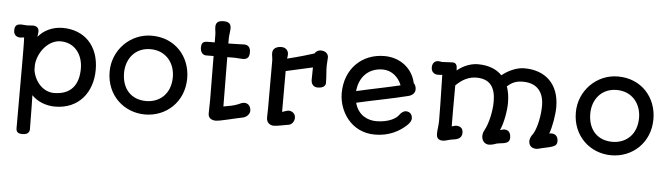

<svg xmlns="http://www.w3.org/2000/svg" viewBox="-56 -1005 5203 1495"><g transform="rotate(5 2545.5 -257.0)"><path d="M206.5 35.2 204.6 -59.1C248 -13.2 315.9 14.2 387.2 14.2C573.7 14.2 678.7 -123 678.7 -299.3C678.7 -487.3 563.5 -601.6 395 -601.6C314 -601.6 244.6 -565.9 204.1 -515.1C205.1 -529.3 208.5 -543 208.5 -556.2C208.5 -585.9 189.9 -599.6 161.6 -599.6C144 -599.6 130.4 -596.7 116.7 -596.7C101.1 -596.7 86.9 -599.6 72.8 -599.6C39.1 -599.6 19.5 -590.8 19.5 -549.3C19.5 -509.3 47.9 -498 70.8 -498C81.5 -498 96.2 -501.5 101.1 -501.5C104 -475.6 104 -350.1 104 -268.6V207.5C104 241.7 125.5 249.5 153.3 249.5C178.2 249.5 208.5 241.2 208.5 207C208.5 170.9 207.5 93.3 206.5 35.2ZM203.6 -256.3V-300.8C216.3 -405.3 296.9 -496.1 387.2 -496.1C498 -496.1 562.5 -407.7 562.5 -297.9C562.5 -168.9 501 -90.8 369.6 -90.8C288.1 -90.8 218.8 -161.6 203.6 -256.3Z M787.6 -294.4C787.6 -108.9 926.3 14.2 1090.8 14.2C1254.9 14.2 1394 -108.9 1394 -294.4C1394 -463.9 1274.4 -601.6 1090.8 -601.6C922.9 -601.6 787.6 -463.9 787.6 -294.4ZM900.4 -294.4C900.4 -404.3 969.7 -496.1 1090.3 -496.1C1211.4 -496.1 1281.7 -404.3 1281.7 -294.4C1281.7 -161.6 1194.3 -90.8 1090.3 -90.8C973.1 -90.8 900.4 -170.4 900.4 -294.4Z M1584.5 -37.1C1584 4.4 1619.1 14.2 1643.1 14.2C1671.9 15.6 1794.4 -17.6 1852.5 -28.8C1889.2 -36.6 1905.3 -66.9 1905.3 -84.5C1905.3 -119.6 1885.7 -143.6 1854 -143.6C1837.9 -143.6 1822.3 -135.7 1811 -129.9C1771 -113.8 1747.6 -110.8 1693.8 -101.1L1690.4 -486.3L1749.5 -486.8C1771 -486.3 1791.5 -482.9 1811.5 -482.9C1855 -482.9 1862.8 -509.3 1862.8 -540C1862.8 -581.1 1840.3 -596.2 1814.9 -596.2C1809.1 -596.2 1797.9 -596.2 1790 -595.7C1788.1 -595.7 1785.6 -595.2 1783.2 -595.2C1765.6 -594.7 1740.2 -593.8 1689.5 -592.8V-628.4C1689 -657.2 1696.3 -684.6 1696.3 -712.4C1696.3 -754.4 1668.9 -762.7 1637.7 -762.7C1591.8 -762.7 1577.1 -744.1 1577.1 -711.9C1577.1 -692.4 1582.5 -673.8 1582.5 -654.8C1582.5 -649.9 1583 -634.3 1583 -610.4V-592.3H1548.3C1504.4 -592.3 1479.5 -592.8 1479.5 -542.5C1479.5 -512.7 1495.1 -485.4 1524.4 -485.4L1583.5 -485.8L1586.4 -141.6Z M2040 -43.5C2040 -6.3 2066.9 14.2 2097.2 14.2C2110.8 14.2 2129.9 11.7 2163.1 5.4C2183.6 1.5 2199.7 -2 2209 -2.9C2235.8 -4.9 2256.3 -32.2 2256.3 -61.5C2256.3 -94.7 2230.5 -111.3 2206.1 -113.3C2190.9 -112.3 2180.2 -107.9 2167.5 -103.5L2152.8 -99.1V-418C2182.1 -424.3 2210.9 -430.7 2239.7 -437.5C2291 -448.2 2336.9 -459 2361.8 -464.8C2361.3 -427.7 2360.4 -397.9 2360.4 -368.2C2360.4 -341.8 2373.5 -312 2412.1 -312C2439 -312 2473.6 -321.3 2473.6 -352.5C2473.6 -367.2 2473.1 -382.8 2472.2 -395.5C2469.2 -437 2465.3 -478.5 2469.2 -518.1C2469.2 -529.8 2471.2 -541.5 2471.2 -552.7C2471.2 -580.6 2448.2 -601.6 2412.6 -601.6C2388.2 -601.6 2373 -588.9 2364.7 -574.2C2325.2 -561.5 2254.4 -540 2155.3 -515.6C2157.2 -526.9 2159.2 -538.1 2159.2 -549.3C2159.2 -575.2 2141.1 -601.6 2104.5 -601.6C2062.5 -601.6 2035.6 -582.5 2035.6 -548.3C2035.6 -528.3 2041.5 -509.8 2041.5 -491.7V-115.2C2041 -87.9 2040 -65.9 2040 -43.5Z M2721.2 -220.2C2858.4 -252 2989.7 -274.9 3121.1 -308.1C3150.9 -315.4 3173.3 -334.5 3173.3 -363.3C3173.3 -380.9 3167 -400.9 3154.3 -411.6C3130.9 -523.4 3034.7 -601.6 2909.2 -601.6C2734.9 -601.6 2602.5 -477.1 2602.5 -284.7C2602.5 -151.9 2694.8 14.2 2888.2 14.2C2997.1 14.2 3077.1 -29.8 3131.3 -80.1C3156.2 -102.5 3163.6 -122.6 3163.6 -134.8C3163.6 -167 3144.5 -188 3112.3 -188C3095.2 -188 3073.2 -170.9 3060.5 -151.4C3046.4 -130.9 2990.7 -90.8 2888.7 -90.8C2823.7 -90.8 2746.6 -123 2721.2 -220.2ZM2712.9 -310.5C2722.7 -421.9 2794.9 -496.1 2905.8 -496.1C2977.1 -496.1 3031.2 -445.8 3053.7 -385.3C2937 -357.4 2822.8 -336.4 2712.9 -310.5Z M3369.1 -35.6C3369.1 -3.9 3380.9 15.1 3419.4 15.1C3439.5 15.1 3466.3 3.4 3487.8 0.5C3523.4 -3.9 3566.4 -10.3 3566.4 -59.1C3566.4 -91.8 3547.9 -109.9 3512.7 -109.9C3506.8 -109.9 3502.9 -108.4 3479 -101.6C3477.1 -96.7 3477.5 -334.5 3478 -421.9C3529.3 -473.6 3582.5 -496.6 3637.7 -496.6C3749.5 -496.6 3787.1 -426.3 3787.1 -321.8C3787.1 -247.1 3765.6 -150.9 3736.8 -98.1C3728 -83 3722.2 -64.9 3722.2 -48.3C3722.2 -19.5 3738.8 15.1 3781.2 15.1C3790 15.1 3816.9 9.8 3821.3 7.3C3859.9 -12.7 3939.5 8.8 3939.5 -53.2C3939.5 -75.2 3933.1 -113.3 3889.6 -113.3C3876.5 -113.3 3865.7 -107.4 3855.5 -105.5C3883.3 -167.5 3898.9 -263.2 3898.9 -321.8C3898.9 -370.1 3892.1 -413.1 3878.9 -449.2C3913.1 -480 3944.3 -496.6 4001 -496.6C4114.7 -496.6 4165 -426.3 4165 -321.8C4165 -248 4145.5 -148.4 4115.2 -99.1C4100.6 -82 4090.3 -59.1 4090.3 -42C4090.3 -10.7 4107.4 15.1 4149.4 15.1C4159.7 15.1 4171.4 11.7 4191.4 6.3C4283.7 -13.2 4309.1 -18.6 4309.1 -59.1C4309.1 -76.2 4302.2 -114.7 4256.8 -114.7C4252.9 -114.7 4248 -114.3 4239.7 -111.8C4261.2 -170.9 4276.4 -265.1 4276.4 -321.8C4276.4 -502.4 4167.5 -601.6 4003.4 -601.6C3950.2 -601.6 3883.3 -576.7 3828.6 -531.7C3784.7 -577.6 3720.7 -601.6 3639.6 -601.6C3590.3 -601.6 3529.3 -581.5 3478 -538.6V-548.3C3478 -580.1 3468.8 -598.6 3440.9 -598.6C3412.6 -598.6 3387.2 -594.7 3361.3 -594.7C3350.6 -594.7 3340.8 -598.6 3330.6 -598.6C3304.7 -598.6 3283.7 -580.6 3283.7 -545.4C3283.7 -506.8 3312 -492.7 3335.4 -492.7C3351.6 -492.7 3361.8 -493.7 3370.1 -495.1C3375 -278.8 3376.5 -216.3 3376.5 -135.3C3376.5 -99.6 3369.1 -68.4 3369.1 -35.6Z M4431.6 -294.4C4431.6 -108.9 4570.3 14.2 4734.9 14.2C4898.9 14.2 5038.1 -108.9 5038.1 -294.4C5038.1 -463.9 4918.5 -601.6 4734.9 -601.6C4566.9 -601.6 4431.6 -463.9 4431.6 -294.4ZM4544.4 -294.4C4544.4 -404.3 4613.8 -496.1 4734.4 -496.1C4855.5 -496.1 4925.8 -404.3 4925.8 -294.4C4925.8 -161.6 4838.4 -90.8 4734.4 -90.8C4617.2 -90.8 4544.4 -170.4 4544.4 -294.4Z"/></g></svg>

Font: Autour One
Style: Regular
Weight: 400
Designer: Eben Sorkin
Foundry: Eben Sorkin
Version: Version 1.002